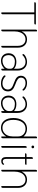

<svg xmlns="http://www.w3.org/2000/svg" viewBox="1547 -2311 774 3908"><g transform="rotate(90 1934.0 -357.0)"><path d="M478 -688Q478 -678 470.5 -673Q463 -668 449 -668H271V-31Q271 4 246 4Q240 4 233 0V-668H29Q26 -674 26 -680Q26 -690 33.5 -695Q41 -700 55 -700H475Q478 -694 478 -688Z M582 0V-689Q582 -724 606 -724Q612 -724 619 -720V-408Q640 -458 682 -489Q724 -520 782 -520Q859 -520 904.5 -470Q950 -420 950 -335V-31Q950 4 926 4Q920 4 913 0V-335Q913 -406 877.5 -447.5Q842 -489 782 -489Q733 -489 696 -460.5Q659 -432 639 -381Q619 -330 619 -263V-31Q619 4 595 4Q589 4 582 0Z M1064 -145Q1064 -218 1111.5 -260.5Q1159 -303 1239 -303Q1285 -303 1321 -290Q1357 -277 1379 -254V-330Q1379 -403 1340.5 -446.5Q1302 -490 1237 -490Q1161 -490 1100 -426Q1080 -426 1080 -444Q1080 -455 1102.5 -473.5Q1125 -492 1162 -506Q1199 -520 1241 -520Q1320 -520 1368 -468Q1416 -416 1416 -330V-31Q1416 4 1392 4Q1386 4 1379 0V-64Q1351 -30 1309 -10Q1267 10 1219 10Q1148 10 1106 -32Q1064 -74 1064 -145ZM1379 -152V-185Q1379 -228 1336.5 -250.5Q1294 -273 1234 -273Q1173 -273 1137.5 -238Q1102 -203 1102 -144Q1102 -87 1132.5 -53.5Q1163 -20 1215 -20Q1255 -20 1293 -36.5Q1331 -53 1355 -83Q1379 -113 1379 -152Z M1514 -65Q1514 -83 1534 -83Q1561 -53 1598 -36.5Q1635 -20 1676 -20Q1733 -20 1767.5 -50Q1802 -80 1802 -130Q1802 -173 1771.5 -201.5Q1741 -230 1666 -255Q1587 -282 1554.5 -314Q1522 -346 1522 -394Q1522 -452 1562 -486Q1602 -520 1669 -520Q1713 -520 1748 -506.5Q1783 -493 1803.5 -474.5Q1824 -456 1824 -445Q1824 -427 1804 -427Q1776 -459 1744 -474.5Q1712 -490 1672 -490Q1619 -490 1589.5 -465Q1560 -440 1560 -398Q1560 -359 1591 -333.5Q1622 -308 1700 -281Q1776 -254 1808 -220Q1840 -186 1840 -132Q1840 -65 1797 -27.5Q1754 10 1678 10Q1631 10 1593.5 -3.5Q1556 -17 1535 -35.5Q1514 -54 1514 -65Z M1926 -145Q1926 -218 1973.5 -260.5Q2021 -303 2101 -303Q2147 -303 2183 -290Q2219 -277 2241 -254V-330Q2241 -403 2202.5 -446.5Q2164 -490 2099 -490Q2023 -490 1962 -426Q1942 -426 1942 -444Q1942 -455 1964.5 -473.5Q1987 -492 2024 -506Q2061 -520 2103 -520Q2182 -520 2230 -468Q2278 -416 2278 -330V-31Q2278 4 2254 4Q2248 4 2241 0V-64Q2213 -30 2171 -10Q2129 10 2081 10Q2010 10 1968 -32Q1926 -74 1926 -145ZM2241 -152V-185Q2241 -228 2198.5 -250.5Q2156 -273 2096 -273Q2035 -273 1999.5 -238Q1964 -203 1964 -144Q1964 -87 1994.5 -53.5Q2025 -20 2077 -20Q2117 -20 2155 -36.5Q2193 -53 2217 -83Q2241 -113 2241 -152Z M2382 -242Q2382 -325 2409 -388Q2436 -451 2485.5 -485.5Q2535 -520 2602 -520Q2653 -520 2692 -500.5Q2731 -481 2757 -449V-689Q2757 -724 2781 -724Q2787 -724 2794 -720V-31Q2794 4 2770 4Q2764 4 2757 0V-96Q2728 -46 2683 -18Q2638 10 2580 10Q2489 10 2435.5 -57Q2382 -124 2382 -242ZM2757 -225V-341Q2757 -409 2712.5 -449.5Q2668 -490 2602 -490Q2517 -490 2468.5 -422.5Q2420 -355 2420 -242Q2420 -137 2462 -78.5Q2504 -20 2580 -20Q2631 -20 2671.5 -46.5Q2712 -73 2734.5 -119.5Q2757 -166 2757 -225Z M2943 -638Q2943 -650 2950.5 -657.5Q2958 -665 2970 -665Q2982 -665 2990 -657.5Q2998 -650 2998 -638Q2998 -626 2990 -618.5Q2982 -611 2970 -611Q2958 -611 2950.5 -618.5Q2943 -626 2943 -638ZM2952 0V-479Q2952 -514 2976 -514Q2982 -514 2989 -510V-31Q2989 4 2965 4Q2959 4 2952 0Z M3334 -39Q3334 -22 3312.5 -9Q3291 4 3260 4Q3220 4 3198.5 -20.5Q3177 -45 3177 -90V-480H3104Q3101 -486 3101 -491Q3101 -500 3108.5 -505Q3116 -510 3130 -510H3177V-605Q3177 -640 3201 -640Q3207 -640 3214 -636V-510H3331Q3334 -504 3334 -499Q3334 -490 3326.5 -485Q3319 -480 3305 -480H3214V-94Q3214 -61 3226.5 -43.5Q3239 -26 3264 -26Q3300 -26 3318 -55Q3334 -55 3334 -39Z M3436 0V-689Q3436 -724 3460 -724Q3466 -724 3473 -720V-408Q3494 -458 3536 -489Q3578 -520 3636 -520Q3713 -520 3758.5 -470Q3804 -420 3804 -335V-31Q3804 4 3780 4Q3774 4 3767 0V-335Q3767 -406 3731.5 -447.5Q3696 -489 3636 -489Q3587 -489 3550 -460.5Q3513 -432 3493 -381Q3473 -330 3473 -263V-31Q3473 4 3449 4Q3443 4 3436 0Z"/></g></svg>

Font: Thasadith
Style: Regular
Weight: 400
Designer: Cadson Demak Co.,Ltd.
Foundry: Cadson Demak Co.,Ltd.
Version: Version 1.000; ttfautohint (v1.6)